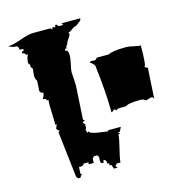

<svg xmlns="http://www.w3.org/2000/svg" viewBox="-118 -846 927 1015"><g transform="rotate(-15 345.5 -338.5)"><path d="M611.3 -246.6Q540 -246.6 527.8 -233.4Q512.2 -233.4 495.6 -233.4Q479 -233.4 470.2 -224.6Q470.2 -233.4 460.9 -233.4Q459.5 -232.4 456.5 -229Q450.2 -222.7 444.8 -222.7Q444.8 -332 425.8 -484.4Q424.8 -485.4 420.9 -490Q417 -494.6 414.6 -497.1Q407.2 -504.4 400.9 -504.4L409.7 -512.7L426.8 -510.7Q438.5 -510.7 443.8 -522H510.7Q532.2 -535.6 609.4 -535.6Q622.6 -535.6 648.7 -529.5Q674.8 -523.4 686 -523.4Q686 -409.7 674.8 -409.7Q684.1 -401.4 691.4 -401.4L681.6 -234.9L673.8 -244.1H664.6L641.1 -236.8Q633.8 -236.8 628.9 -241.7Q624 -246.6 611.3 -246.6ZM295.9 -483.4 299.8 -413.6V-407.2L289.1 -225.6L297.9 -214.8H288.6L283.7 -210.4L296.9 -192.4H292L294.9 -180.7L288.6 -168L293.9 -150.9L302.2 -157.2Q301.3 -142.1 374 -133.8Q399.4 -130.9 400.9 -129.9L403.8 -135.7H472.2L461.4 -112.3H450.2L460.4 -101.1H450.2Q448.7 -75.7 436.3 -27.3Q423.8 21 421.9 45.9H401.9L391.1 57.6L400.4 68.4H380.4L372.1 45.9H362.3L363.3 34.2H353L354 23.4L346.2 11.7H336.9L336.4 23.4H327.6Q319.3 23.4 319.3 9.5Q319.3 -4.4 320.8 -11.2L313 -22.5H294.9L285.2 -11.2V11.7H257.8L258.3 1H231.9Q230.5 12.7 210.4 12.7L204.1 11.7L202.1 45.9L209.5 57.6H201.7Q201.7 69.3 190.4 69.3L183.6 68.4L175.8 57.6L147 -192.4L155.8 -203.1H147.5L139.6 -214.8L148.9 -236.8H140.1L141.1 -250.5L138.2 -341.8Q138.2 -342.8 139.6 -372.1H130.9Q130.9 -383.8 111.8 -383.8Q123.5 -401.9 123.5 -414.6V-417.5H114.3L105 -428.7L108.4 -484.9Q99.1 -498.5 99.1 -517.6L103 -553.2L93.8 -564.5L94.7 -576.2L85.9 -587.9Q88.4 -621.6 98.1 -632.8H88.4L79.1 -644.5H69.8L70.3 -655.3H80.1L81.1 -667.5H61V-677.2L53.2 -689Q33.7 -689 23.4 -694.1Q13.2 -699.2 7.8 -701.2Q33.2 -701.2 80.6 -718Q127.9 -734.9 151.4 -734.9H248L257.3 -725.6V-734.9L266.6 -739.7L265.6 -734.9H274.9L275.9 -745.6H284.7L292 -734.9H318.4L311 -745.6H414.1L410.6 -733.9L382.3 -712.4Q372.1 -712.4 357.2 -700.7Q342.3 -689 333.5 -689L337.4 -681.2Q336.9 -672.4 325.4 -657.2Q314 -642.1 313 -632.8L303.7 -620.1L302.7 -610.4H293.9L293.5 -598.6H302.2Q309.6 -590.3 309.6 -572Q309.6 -553.7 302.7 -523.2Q295.9 -492.7 295.9 -483.4Z"/></g></svg>

Font: Butcherman Caps
Style: Regular
Weight: 400
Version: Version 001.003